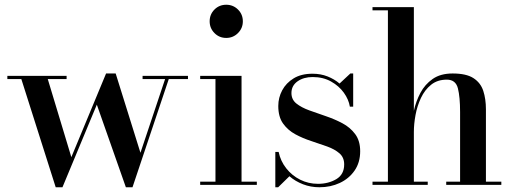

<svg xmlns="http://www.w3.org/2000/svg" viewBox="-20 -780 2164 810"><path d="M281 -117 427.5 -470H468L572.5 -135.5L676.5 -446.5H581.5V-460H773V-446.5H692L539 10H511L388.5 -338.5L243.5 10H215L70 -446.5H11V-460H261V-446.5H181.5Z M864.5 -690Q864.5 -719.5 884.8 -739.8Q905 -760 934.5 -760Q963.5 -760 984 -739.8Q1004.5 -719.5 1004.5 -690Q1004.5 -661 984 -640.5Q963.5 -620 934.5 -620Q905 -620 884.8 -640.5Q864.5 -661 864.5 -690ZM824.5 -13.5H889V-446.5H824.5V-460H999V-13.5H1063.5V0H824.5Z M1153.5 10H1141.5V-139H1155.5Q1163.5 -100.5 1187.5 -70Q1211.5 -39.5 1246.2 -22Q1281 -4.5 1321.5 -4.5Q1365.5 -4.5 1398.8 -24.2Q1432 -44 1432 -86.5Q1432 -116 1412 -133.2Q1392 -150.5 1360.2 -162Q1328.5 -173.5 1293 -185Q1257.5 -196.5 1226 -213.5Q1194.5 -230.5 1174.2 -258.8Q1154 -287 1154 -333Q1154 -368 1170.5 -399Q1187 -430 1219 -449.5Q1251 -469 1298.5 -469Q1333 -469 1362 -457.5Q1391 -446 1412.5 -427.5L1458 -470H1470V-330H1456Q1451 -360.5 1430.5 -389Q1410 -417.5 1376.5 -436.2Q1343 -455 1299 -455Q1261 -455 1235.2 -436.8Q1209.5 -418.5 1209.5 -387.5Q1209.5 -360 1230.5 -343.2Q1251.5 -326.5 1284.5 -314.5Q1317.5 -302.5 1354.5 -290Q1391.5 -277.5 1424.5 -260Q1457.5 -242.5 1478.5 -214.2Q1499.5 -186 1499.5 -142Q1499.5 -94.5 1476 -60.5Q1452.5 -26.5 1413.5 -8.2Q1374.5 10 1327.5 10Q1291 10 1258.5 -2.5Q1226 -15 1201 -36.5Z M1551.5 -13.5H1616.5V-736.5H1551.5V-750H1726V-312.5Q1734.5 -352 1753.5 -388Q1772.5 -424 1805.5 -447Q1838.5 -470 1889.5 -470Q1947 -470 1977.2 -450.5Q2007.5 -431 2018.8 -396.8Q2030 -362.5 2030 -319V-13.5H2095V0H1862.5V-13.5H1921V-307.5Q1921 -370.5 1911.8 -407.2Q1902.5 -444 1865 -444Q1825.5 -444 1798.8 -422.5Q1772 -401 1756 -367Q1740 -333 1733 -295Q1726 -257 1726 -223.5V-13.5H1784.5V0H1551.5Z"/></svg>

Font: Bodoni* 16 Medium
Style: Regular
Weight: 500
Version: Version 2.2